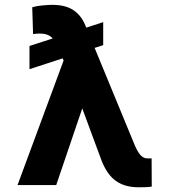

<svg xmlns="http://www.w3.org/2000/svg" viewBox="-20 -771 708 800"><path d="M410 -678.7V-583L102.9 -482.8V-579.5ZM327.1 -332.2 214.3 0H53.1L254.1 -543.4L357.6 -542.4ZM197.9 -750.8Q252.9 -750.8 285.7 -728.8Q318.5 -706.8 335.2 -666.2L541.6 -165.6Q547.4 -152.1 554.6 -139.5Q561.8 -126.9 571.8 -118.9Q581.7 -110.9 595.1 -110.9Q600.2 -110.9 604.5 -110.9Q608.9 -110.9 611.7 -110.9L612.3 6.4Q602 8.4 588 8.8Q574 9.2 557.2 9.4Q515.9 9.2 486.4 -3.8Q456.8 -16.8 436.9 -41.7Q416.9 -66.7 403.3 -101.6L267.6 -468.2L214.1 -588.1Q204.2 -610 188.4 -620.5Q172.7 -631.1 147.3 -631.1Q141.4 -631.1 134.2 -630.8Q127 -630.6 117.8 -629.1L114.3 -740.8Q130.6 -745.9 156.1 -748.3Q181.5 -750.8 197.9 -750.8Z"/></svg>

Font: Inter V
Style: 
Weight: 400
Designer: Rasmus Andersson
Foundry: rsms
Version: Version 4.000;git-a3f224843